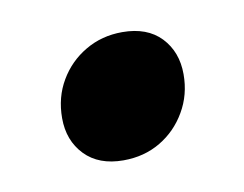

<svg xmlns="http://www.w3.org/2000/svg" viewBox="-36 -364 328 258"><g transform="rotate(-10 128.0 -235.0)"><path d="M143 -319.5Q177 -319.5 195.8 -299.8Q214.5 -280 214.5 -249.5Q214.5 -221.5 201.2 -198.8Q188 -176 165.8 -162.8Q143.5 -149.5 115 -149.5Q81.5 -149.5 62.5 -169.2Q43.5 -189 43.5 -219.5Q43.5 -248 56.8 -270.5Q70 -293 92.5 -306.2Q115 -319.5 143 -319.5Z"/></g></svg>

Font: Newsreader 36pt
Style: Bold Italic
Weight: 700
Italic angle: -17°
Designer: Hugues Gentile
Foundry: Production Type
Version: Version 1.003